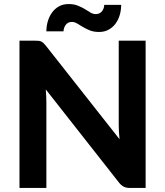

<svg xmlns="http://www.w3.org/2000/svg" viewBox="-20 -926 814 946"><path d="M697.5 -725.5V0H620Q602.5 0 590.5 -5.8Q578.5 -11.5 567 -25.5L205.5 -485.5Q207 -468 207.8 -451Q208.5 -434 208.5 -419.5V0H76V-725.5H155Q164.5 -725.5 171.2 -724.8Q178 -724 183.5 -721.2Q189 -718.5 194 -714Q199 -709.5 205 -702L569 -240Q567 -259 566 -276.8Q565 -294.5 565 -310.5V-725.5ZM451.5 -856.5Q462.5 -856.5 470.5 -860.8Q478.5 -865 483.5 -871.8Q488.5 -878.5 491 -886.5Q493.5 -894.5 493.5 -902H577Q577 -876 570 -852Q563 -828 549.2 -809.5Q535.5 -791 515.2 -779.8Q495 -768.5 468.5 -768.5Q442 -768.5 422.8 -776.2Q403.5 -784 388.2 -793.2Q373 -802.5 360.2 -810.2Q347.5 -818 334 -818Q323 -818 315.2 -813.5Q307.5 -809 302.8 -802Q298 -795 295.5 -787Q293 -779 293 -771.5H208.5Q208.5 -797.5 215.8 -821.8Q223 -846 236.8 -864.8Q250.5 -883.5 270.8 -894.8Q291 -906 317.5 -906Q344 -906 363.5 -898.2Q383 -890.5 398 -881.2Q413 -872 425.8 -864.2Q438.5 -856.5 451.5 -856.5Z"/></svg>

Font: Lato 2
Style: Regular
Weight: 800
Designer: Lukasz Dziedzic with Adam Twardoch and Botio Nikoltchev
Foundry: tyPoland Lukasz Dziedzic
Version: Version 2.015; 2015-08-06; http://www.latofonts.com/